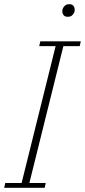

<svg xmlns="http://www.w3.org/2000/svg" viewBox="-27 -895 405 915"><path d="M-2 -23H76L238 -675H160L165 -698H358L353 -675H275L113 -23H191L186 0H-7ZM296 -815Q282 -815 276 -823Q270 -831 270 -841Q270 -850 273 -856Q277 -864 284 -869.5Q291 -875 303 -875Q317 -875 323 -867Q329 -859 329 -849Q329 -840 326 -834Q322 -826 315 -820.5Q308 -815 296 -815Z"/></svg>

Font: IBM Plex Serif ExtLt
Style: Italic
Weight: 200
Italic angle: -14°
Designer: Mike Abbink, Paul van der Laan, Pieter van Rosmalen
Foundry: Bold Monday
Version: Version 3.001